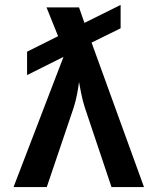

<svg xmlns="http://www.w3.org/2000/svg" viewBox="-20 -760 640 780"><path d="M35 0 238 -529 90 -455V-550L216 -613L169 -730H301L323 -667L470 -740V-645L352 -587L565 0H433L325 -322Q316 -350 310 -379.5Q304 -409 301 -427Q299 -409 293.5 -379.5Q288 -350 279 -322L170 0Z"/></svg>

Font: JetBrains Mono NL
Style: Bold
Weight: 700
Monospace: yes
Designer: Philipp Nurullin, Konstantin Bulenkov
Foundry: JetBrains
Version: Version 2.305; ttfautohint (v1.8.4.7-5d5b)